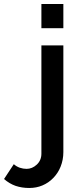

<svg xmlns="http://www.w3.org/2000/svg" viewBox="-134 -750 406 961"><path d="M12.2 190.9Q-24.4 190.9 -56.2 180.2Q-86.9 169.4 -113.8 146L-64.9 71.8Q-51.8 83.5 -35.2 89.4Q-18.1 95.2 -1 95.2Q27.3 95.2 50.3 73.7Q73.2 52.2 73.2 19V-522.9H183.1V11.2Q183.1 49.8 169.4 84Q156.7 116.2 132.3 141.1Q109.4 165 78.1 178.2Q48.3 190.9 12.2 190.9ZM73.2 -608.9V-730H183.1V-608.9Z"/></svg>

Font: Rising Sun DemiBold
Style: DemiBold
Weight: 600
Designer: Matt McInerney, Pablo Impallari, Rodrigo Fuenzalida
Foundry: Matt McInerney, Pablo Impallari, Rodrigo Fuenzalida
Version: Version 1.000